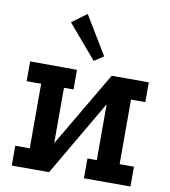

<svg xmlns="http://www.w3.org/2000/svg" viewBox="-96 -987 949 1069"><g transform="rotate(10 378.5 -452.5)"><path d="M43 -589 308 -588V-477H254V-164L504 -589H714V-477H633V-112H714V0H451V-112H504V-428L254 0H43V-112H125V-477H43ZM391 -653 229 -843 313 -905 444 -688Z"/></g></svg>

Font: Podkova ExtraBold
Style: Regular
Weight: 800
Designer: Ilya Yudin
Foundry: Cyreal (www.cyreal.org)
Version: Version 2.103